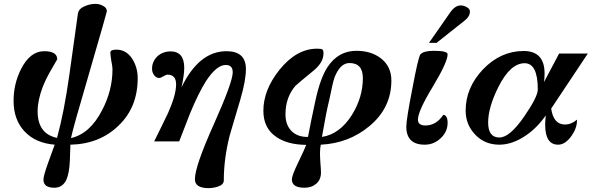

<svg xmlns="http://www.w3.org/2000/svg" viewBox="-20 -730 3051 990"><path d="M690 -327Q690 -176 591 -82Q493 13 343 16Q342 38 341.5 59Q341 80 340 102Q337 162 323 195Q304 238 260 238Q204 238 204 196Q204 176 229 107Q237 84 245.5 61.5Q254 39 262 16Q163 8 106.5 -52.5Q50 -113 50 -210Q50 -296 87 -371Q134 -466 208 -466Q275 -466 275 -424Q275 -423 249 -379Q218 -327 200 -281Q174 -212 174 -156Q174 -40 274 -19Q310 -149 337 -340Q348 -421 359.5 -501Q371 -581 382 -662Q387 -686 419 -699Q446 -710 472 -710Q492 -710 509 -701Q531 -691 531 -672Q531 -667 445 -371Q355 -65 346 -18Q443 -40 505 -159Q560 -262 560 -373Q560 -387 554 -416Q552 -430 550.5 -441Q549 -452 549 -459Q549 -474 580 -474Q632 -474 663 -425Q690 -381 690 -327Z M1248 -374Q1248 -315 1219 -216Q1193 -129 1179.5 -83Q1166 -37 1164 -30Q1134 89 1134 200Q1134 222 1104 232Q1080 240 1055 240Q985 240 985 194Q985 128 1082 -88Q1180 -307 1180 -357Q1180 -395 1144 -395Q1097 -395 1043 -313Q1003 -250 959 -143Q945 -108 931.5 -72Q918 -36 904 -1H775Q793 -38 811 -74Q829 -110 846 -146Q888 -240 888 -295Q888 -345 844 -345Q836 -345 822.5 -336.5Q809 -328 800 -328Q784 -328 773 -345Q764 -358 764 -376Q764 -395 771.5 -411.5Q779 -428 792 -440Q805 -452 822.5 -458.5Q840 -465 859 -465Q930 -465 930 -380Q930 -344 916 -280Q1006 -466 1148 -466Q1248 -466 1248 -374Z M1998 -315Q1998 -173 1884 -79Q1778 9 1634 16Q1630 35 1630 61Q1630 69 1630.5 81Q1631 93 1632 109Q1635 142 1635 160Q1635 196 1611 217Q1587 238 1550 238Q1485 238 1485 195Q1485 175 1517 109Q1554 32 1559 17Q1463 16 1406 -23Q1338 -68 1338 -159Q1338 -266 1421 -370Q1509 -479 1615 -479Q1635 -479 1641.5 -475.5Q1648 -472 1648 -455Q1648 -408 1597 -366Q1509 -294 1503 -287Q1452 -228 1452 -140Q1452 -86 1483 -54.5Q1514 -23 1568 -24Q1577 -70 1586 -115Q1595 -160 1605 -205Q1631 -328 1670 -386Q1725 -468 1818 -468Q1893 -468 1943 -430Q1998 -388 1998 -315ZM1851 -327Q1851 -405 1782 -405Q1734 -405 1705 -331Q1696 -306 1678 -216Q1670 -184 1660.5 -136Q1651 -88 1640 -24Q1732 -38 1795 -138Q1851 -229 1851 -327Z M2403 -671Q2403 -645 2376 -624L2231 -509H2192L2300 -664Q2326 -702 2355 -702Q2371 -702 2385 -694Q2403 -685 2403 -671ZM2288 -97Q2288 -50 2252 -17Q2217 16 2170 16Q2075 16 2075 -77Q2075 -114 2106 -272Q2137 -438 2148 -450Q2164 -468 2218 -468Q2288 -468 2288 -450Q2288 -410 2211 -282Q2135 -157 2135 -113Q2135 -83 2174 -83Q2229 -83 2266 -138Q2288 -135 2288 -97Z M3011 -454 2822 -170Q2834 -88 2893 -88Q2926 -88 2955 -113V-108Q2955 -69 2926 -28Q2894 16 2858 16Q2791 16 2791 -87Q2791 -103 2794 -135Q2751 -72 2691 -31Q2621 16 2555 16Q2480 16 2431 -35Q2381 -87 2381 -160Q2381 -278 2471 -373Q2562 -467 2680 -467Q2788 -467 2788 -351Q2788 -329 2785 -307L2863 -454ZM2753 -269Q2753 -404 2685 -404Q2612 -404 2551 -284Q2497 -177 2497 -98Q2497 -21 2555 -21Q2609 -21 2684 -131Q2753 -231 2753 -269Z"/></svg>

Font: GFS Didot
Style: Bold Italic
Weight: 700
Italic angle: -12°
Designer: Designed by Takis Katsoulidis and George D. Matthiopoulos.
Foundry: Designed by Takis Katsoulidis and George D. Matthiopoulos.
Version: Version 1.0